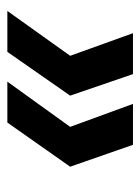

<svg xmlns="http://www.w3.org/2000/svg" viewBox="52 -562 390 535"><g transform="rotate(-90 247.5 -295.0)"><path d="M308 -120 248 -295 370 -470H484L359 -295L422 -120ZM111 -120 50 -295 173 -470H287L161 -295L225 -120Z"/></g></svg>

Font: DM Sans 36pt SemiBold
Style: Italic
Weight: 600
Italic angle: -10°
Designer: Colophon Foundry, Jonny Pinhorn
Foundry: Colophon Foundry
Version: Version 4.004;gftools[0.9.30]